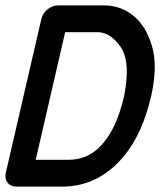

<svg xmlns="http://www.w3.org/2000/svg" viewBox="-43 -677 623 710"><path d="M172 -657H342Q403 -657 450 -619Q497 -581 519 -506.5Q541 -432 516 -322Q479 -161 392 -74Q305 13 187 13H17Q-4 13 -15 -1.5Q-26 -16 -22 -36L110 -607Q115 -628 133 -642.5Q151 -657 172 -657ZM89 -86H210Q279 -86 327 -135Q387 -195 416 -322Q429 -389 425 -434Q421 -479 401 -506.5Q381 -534 360 -546Q339 -558 319 -558H198Z"/></svg>

Font: Brass Mono
Style: Bold Italic
Weight: 700
Italic angle: -13°
Monospace: yes
Version: Version 1.000; ttfautohint (v1.8.3) -l 8 -r 50 -G 200 -x 14 